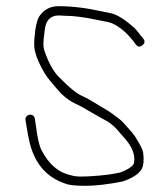

<svg xmlns="http://www.w3.org/2000/svg" viewBox="-20 -621 536 621"><path d="M440.5 -474.5C448.5 -480.8 449.5 -488 443.5 -496L434.5 -507C428.5 -515 422.5 -522.3 416.5 -529C384.9 -557.4 359.2 -573.8 339.5 -578C330.1 -580 320 -582 310 -584C260.4 -595.3 212.5 -601 169.4 -601C142.8 -601 122.1 -590.2 107.3 -568.5C102.5 -561.6 98.2 -547.7 94.5 -527C93.8 -519.7 93 -511.8 92 -503.5C91 -495.2 90.5 -486.3 90.5 -477C90.5 -453.8 101.8 -422.7 124.5 -383.7C131.3 -372.1 149.1 -350.2 178.1 -318C194.3 -302.7 210.1 -291.8 224.4 -285.5C235.6 -280.5 248.1 -273.8 261.9 -265.4C275.7 -257 298.1 -244.4 328.7 -227.7C340.9 -219.4 351 -210.7 359 -201.5C363.3 -196.5 367.8 -191.3 372.5 -186C377.1 -180.7 381.5 -175.7 385.5 -171C404.8 -148.4 414.5 -126.8 414.5 -106C414.5 -102 413.9 -97.5 412.8 -92.4C411.7 -87.2 405.2 -81.3 393.5 -74.5C384.8 -69.5 376.5 -65.7 368.5 -63C343.7 -57.3 312.3 -53.3 272.5 -51C260.8 -50.3 249.8 -50 239.4 -50C229 -50 219.2 -51.3 210 -54C168 -63.1 138 -90.1 114.5 -134.9C107.1 -148.8 101.1 -174.5 96.5 -212L92.5 -238C91.8 -242 89.8 -245.2 86.5 -247.5C83.1 -249.8 79.5 -250.7 75.5 -250C71.5 -249.3 68.1 -247.3 65.5 -244C62.8 -240.7 61.8 -237 62.5 -233L66.5 -208C69.1 -190.7 72.5 -173.7 76.5 -157C94.4 -87.8 134.2 -43.7 199.4 -24.5C211.5 -21.5 231.5 -20 259.4 -20C287.3 -20 329.8 -24.7 376.5 -34C404.8 -43.5 424.5 -55.4 435.5 -69.9C441.5 -77.8 444.5 -90 444.5 -106.5C444.5 -112.2 443.9 -119.3 442.9 -127.9C441.8 -136.4 433.4 -153.2 417.8 -178.2C412.7 -186.4 399.3 -202.2 377.6 -225.7C371 -232.8 355.2 -245 330.3 -262.2C315.2 -271.1 297.7 -281.3 278.8 -293C267.9 -299.7 256.7 -305.7 245 -311C230.2 -316.9 203.1 -338.2 167.5 -375C151 -393 136.6 -419.5 124.5 -454.5C121.8 -462.2 120.5 -470 120.5 -478C120.5 -486 121 -493.7 122 -501C123 -508.3 123.8 -515.3 124.5 -522C127.7 -554.7 142.9 -571 170 -571C175.6 -571 181.8 -570.7 190 -570C218.5 -570 255.1 -565.2 300 -555.5C310.8 -553.2 322.1 -551 332.5 -549C358.8 -541.1 384.8 -521.1 410.5 -489L419.5 -477C425.5 -469 432.5 -468.2 440.5 -474.5Z"/></svg>

Font: Proton
Style: ExBdExt
Weight: 500
Version: Version 1.017